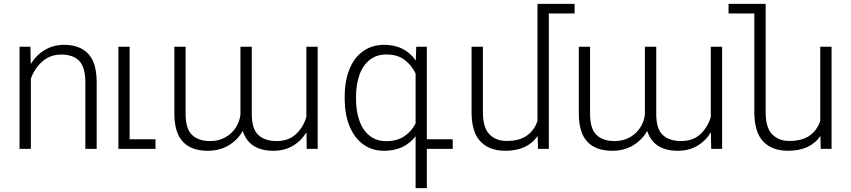

<svg xmlns="http://www.w3.org/2000/svg" viewBox="-20 -770 4402 993"><path d="M139.6 -363.3V0H81.1V-528.3H137.2L139.2 -439Q167.5 -485.4 211.9 -511.7Q256.3 -538.1 311.5 -538.1Q392.6 -538.1 436 -492.2Q479.5 -446.3 480 -346.7V0H421.4V-346.7Q420.9 -423.3 389.2 -455.6Q357.4 -487.8 296.9 -487.8Q239.3 -487.8 199 -452.1Q158.7 -416.5 139.6 -363.3Z M784.2 -49.8V0H592.3V-528.3H650.4V-49.8Z M1564.5 -165V-528.3H1623V0H1566.4L1564.9 -85.9Q1537.6 -41 1494.1 -15.6Q1450.7 9.8 1393.6 9.8Q1268.6 9.8 1235.4 -92.8Q1209 -45.9 1162.4 -18.1Q1115.7 9.8 1054.7 9.8Q970.2 9.8 926.3 -36.4Q882.3 -82.5 881.8 -181.6V-528.3H939.9V-181.2Q939.9 -104.5 972.9 -72.5Q1005.9 -40.5 1066.9 -40.5Q1113.8 -40.5 1148.2 -61.3Q1182.6 -82 1201.7 -113.8Q1220.7 -145.5 1223.6 -178.7V-528.3H1282.2V-178.7Q1282.2 -104 1315.7 -72.3Q1349.1 -40.5 1410.6 -40.5Q1472.2 -40.5 1510.3 -75.9Q1548.3 -111.3 1564.5 -165Z M2321.3 0H2187.5V203.1H2129.4V-65.4Q2071.8 9.8 1966.3 9.8Q1904.3 9.8 1858.6 -23.4Q1813 -56.6 1788.3 -116.2Q1763.7 -175.8 1762.7 -252.9V-269Q1762.7 -351.1 1787.1 -411.6Q1811.5 -472.2 1857.7 -505.1Q1903.8 -538.1 1967.3 -538.1Q2073.2 -538.1 2130.4 -457L2132.8 -528.3H2187.5V-49.8H2321.3ZM2129.4 -131.8V-389.6Q2108.9 -433.1 2072 -460.7Q2035.2 -488.3 1978.5 -488.3Q1926.8 -488.3 1891.4 -459.7Q1856 -431.2 1838.6 -381.6Q1821.3 -332 1821.3 -269V-258.8Q1821.3 -195.8 1838.6 -146.2Q1856 -96.7 1891.1 -68.4Q1926.3 -40 1977.5 -40Q2032.7 -40 2070.3 -64.7Q2107.9 -89.4 2129.4 -131.8Z M2951.7 -700.2H2818.4V0H2762.2L2760.7 -66.9Q2708 9.8 2592.8 9.8Q2511.2 9.8 2465.3 -37.8Q2419.4 -85.4 2418.9 -188V-528.3H2477.5V-189.5Q2477.5 -110.4 2511 -75.7Q2544.4 -41 2599.6 -41Q2666 -41 2705.1 -68.8Q2744.1 -96.7 2759.8 -145V-750H2951.7Z M3656.2 -165V-528.3H3714.8V0H3658.2L3656.7 -85.9Q3629.4 -41 3585.9 -15.6Q3542.5 9.8 3485.4 9.8Q3360.4 9.8 3327.1 -92.8Q3300.8 -45.9 3254.2 -18.1Q3207.5 9.8 3146.5 9.8Q3062 9.8 3018.1 -36.4Q2974.1 -82.5 2973.6 -181.6V-528.3H3031.7V-181.2Q3031.7 -104.5 3064.7 -72.5Q3097.7 -40.5 3158.7 -40.5Q3205.6 -40.5 3240 -61.3Q3274.4 -82 3293.5 -113.8Q3312.5 -145.5 3315.4 -178.7V-528.3H3374V-178.7Q3374 -104 3407.5 -72.3Q3440.9 -40.5 3502.4 -40.5Q3564 -40.5 3602.1 -75.9Q3640.1 -111.3 3656.2 -165Z M4280.8 -528.3V0H4224.6L4223.1 -66.9Q4170.4 9.8 4055.2 9.8Q3973.6 9.8 3927.7 -37.8Q3881.8 -85.4 3881.3 -188V-700.2H3748V-750H3939.9V-189.5Q3939.9 -110.4 3973.4 -75.7Q4006.8 -41 4062 -41Q4128.4 -41 4167.5 -68.8Q4206.5 -96.7 4222.2 -145V-528.3Z"/></svg>

Font: Mardoto Light
Style: Regular
Weight: 400
Designer: Christian Robertson, Vahan Hovhannisyan
Foundry: Google
Version: Version 1.000